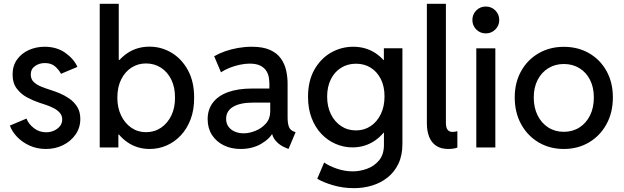

<svg xmlns="http://www.w3.org/2000/svg" viewBox="-20 -772 3264 1005"><path d="M221.2 7.8Q174.3 7.8 135.7 -9.5Q97.2 -26.9 70.1 -54.9Q43 -83 31.7 -114.7L118.7 -151.4Q129.4 -123 157.5 -101.3Q185.5 -79.6 221.2 -79.6Q243.2 -79.6 262.5 -88.1Q281.7 -96.7 293.7 -111.6Q305.7 -126.5 305.7 -146.5Q305.7 -166.5 293.5 -180.9Q281.2 -195.3 262.2 -205.3Q243.2 -215.3 222.7 -222.2Q202.1 -229 186 -234.4Q154.8 -244.6 122.6 -261.7Q90.3 -278.8 68.1 -307.9Q45.9 -336.9 45.9 -382.3Q45.9 -427.7 69.1 -460.2Q92.3 -492.7 130.6 -510Q168.9 -527.3 213.4 -527.3Q277.3 -527.3 322 -495.4Q366.7 -463.4 385.3 -421.9L299.3 -385.7Q288.6 -406.2 268.6 -424.1Q248.5 -441.9 214.8 -441.9Q185.5 -441.9 163.3 -426.3Q141.1 -410.6 141.1 -381.8Q141.1 -357.4 157 -342.5Q172.9 -327.6 196.8 -318.1Q220.7 -308.6 245.6 -300.8Q266.1 -294.4 292.2 -283.7Q318.4 -272.9 343 -255.9Q367.7 -238.8 384 -212.9Q400.4 -187 400.4 -149.4Q400.4 -103.5 375.5 -67.9Q350.6 -32.2 309.8 -12.2Q269 7.8 221.2 7.8Z M502 0V-752H601.6V-458.5H609.9L589.4 -398.4V-118.7L616.7 -67.9H599.6V0ZM763.7 7.8Q698.2 7.8 647.2 -27.3Q596.2 -62.5 566.9 -123.5Q537.6 -184.6 537.1 -261.2Q537.6 -339.4 566.7 -399.4Q595.7 -459.5 646.5 -493.7Q697.3 -527.8 762.7 -527.8Q824.7 -527.8 878.2 -495.8Q931.6 -463.9 964.1 -403.8Q996.6 -343.8 996.1 -260.3Q996.6 -197.3 977.8 -147.7Q959 -98.1 926.5 -63.5Q894 -28.8 852.1 -10.5Q810.1 7.8 763.7 7.8ZM744.1 -80.1Q788.6 -80.1 823 -103.5Q857.4 -127 877 -167.7Q896.5 -208.5 896 -260.7Q896.5 -314 877 -354.5Q857.4 -395 822.8 -417.5Q788.1 -439.9 743.7 -439.9Q702.6 -439.9 668.7 -418.5Q634.8 -397 614.5 -356.7Q594.2 -316.4 594.2 -260.7Q594.2 -208.5 613.8 -167.7Q633.3 -127 667.2 -103.5Q701.2 -80.1 744.1 -80.1Z M1239.3 7.8Q1189.9 7.8 1150.9 -11.5Q1111.8 -30.8 1089.4 -65.9Q1066.9 -101.1 1066.9 -148.4Q1066.9 -198.2 1094 -234.4Q1121.1 -270.5 1173.3 -289.6Q1225.6 -308.6 1300.3 -308.6H1410.6V-234.9H1304.7Q1237.3 -234.9 1200.4 -213.1Q1163.6 -191.4 1163.6 -149.9Q1163.6 -126 1175.8 -109.1Q1188 -92.3 1208.7 -83.3Q1229.5 -74.2 1255.4 -74.2Q1284.2 -74.2 1316.4 -86.9Q1348.6 -99.6 1371.6 -125.2Q1394.5 -150.9 1394.5 -189V-242.7L1390.1 -271.5V-332Q1390.1 -346.2 1387.5 -364.5Q1384.8 -382.8 1374.8 -399.7Q1364.7 -416.5 1343.8 -427.7Q1322.8 -439 1286.6 -439Q1262.7 -439 1235.1 -433.1Q1207.5 -427.2 1181.9 -417Q1156.2 -406.7 1136.7 -393.6L1101.1 -477.5Q1125 -491.7 1157.2 -503.2Q1189.5 -514.6 1225.6 -521Q1261.7 -527.3 1297.9 -527.3Q1356.4 -527.3 1393.3 -510.7Q1430.2 -494.1 1450.2 -465.8Q1470.2 -437.5 1477.8 -403.3Q1485.4 -369.1 1485.4 -334V-158.2Q1485.4 -126.5 1492.2 -108.6Q1499 -90.8 1517.1 -84L1527.3 -80.1L1490.2 7.8L1476.1 2Q1443.8 -11.2 1424.3 -33.7Q1404.8 -56.2 1403.8 -78.6L1422.9 -69.3H1387.7L1411.6 -83Q1393.1 -45.9 1346.9 -19Q1300.8 7.8 1239.3 7.8Z M1833 212.9Q1774.9 212.9 1722.9 197.5Q1670.9 182.1 1640.6 163.6L1676.8 78.6Q1701.2 96.2 1742.4 110.6Q1783.7 125 1827.1 125Q1863.8 125 1901.4 111.3Q1939 97.7 1964.4 67.1Q1989.7 36.6 1989.7 -13.7V-77.6H1974.6L1994.1 -125V-407.7L1966.8 -457.5H1989.3V-519.5H2086.4V-19Q2086.4 41.5 2065.4 85.2Q2044.4 128.9 2008.5 157.2Q1972.7 185.5 1927.5 199.2Q1882.3 212.9 1833 212.9ZM1824.7 -0.5Q1779.3 -0.5 1737.3 -18.6Q1695.3 -36.6 1662.6 -70.8Q1629.9 -105 1611.1 -154.1Q1592.3 -203.1 1592.3 -265.1Q1592.3 -348.6 1625.5 -407.2Q1658.7 -465.8 1712.6 -496.6Q1766.6 -527.3 1828.6 -527.3Q1894.5 -527.3 1945.1 -494.1Q1995.6 -460.9 2024.2 -402.3Q2052.7 -343.8 2052.7 -268.6Q2052.7 -191.9 2022.9 -131.3Q1993.2 -70.8 1941.7 -35.6Q1890.1 -0.5 1824.7 -0.5ZM1843.3 -89.4Q1886.7 -89.4 1920.4 -112.1Q1954.1 -134.8 1973.4 -174.8Q1992.7 -214.8 1992.7 -267.6Q1992.7 -319.8 1973.4 -358.2Q1954.1 -396.5 1920.7 -417.5Q1887.2 -438.5 1843.8 -438.5Q1798.8 -438.5 1764.6 -416.7Q1730.5 -395 1711.4 -356.2Q1692.4 -317.4 1692.4 -266.1Q1692.4 -214.8 1711.7 -175Q1731 -135.3 1765.1 -112.3Q1799.3 -89.4 1843.3 -89.4Z M2327.1 7.8Q2288.6 7.8 2263.7 -8.5Q2238.8 -24.9 2226.6 -55.4Q2214.4 -85.9 2214.4 -127.4V-752H2314V-130.9Q2314 -120.6 2315.9 -109.1Q2317.9 -97.7 2325.7 -89.6Q2333.5 -81.5 2351.1 -81.5Q2357.4 -81.5 2363 -82.8Q2368.7 -84 2374 -85.4V0.5Q2365.2 3.9 2352.8 5.9Q2340.3 7.8 2327.1 7.8Z M2473.1 0V-519H2572.8V0ZM2522.9 -597.2Q2493.2 -597.2 2472.9 -617.7Q2452.6 -638.2 2452.6 -667.5Q2452.6 -696.8 2472.9 -717.3Q2493.2 -737.8 2522.9 -737.8Q2552.2 -737.8 2572.8 -717.3Q2593.3 -696.8 2593.3 -667.5Q2593.3 -638.2 2572.8 -617.7Q2552.2 -597.2 2522.9 -597.2Z M2931.2 7.8Q2857.9 7.8 2799.8 -26.4Q2741.7 -60.5 2708 -121.6Q2674.3 -182.6 2674.3 -262.2Q2674.3 -340.3 2708 -400.1Q2741.7 -460 2799.8 -493.4Q2857.9 -526.9 2931.2 -526.9Q3005.4 -526.9 3063.5 -493.4Q3121.6 -460 3154.8 -400.1Q3188 -340.3 3188 -262.2Q3188 -182.6 3154.3 -121.6Q3120.6 -60.5 3062.5 -26.4Q3004.4 7.8 2931.2 7.8ZM2931.2 -82Q2977.1 -82 3012.7 -104.7Q3048.3 -127.4 3068.4 -167.7Q3088.4 -208 3088.4 -262.2Q3088.4 -314.5 3068.4 -354Q3048.3 -393.6 3012.7 -415.3Q2977.1 -437 2931.2 -437Q2886.2 -437 2850.6 -415.3Q2814.9 -393.6 2794.4 -354.2Q2773.9 -314.9 2773.9 -262.2Q2773.9 -208 2794.2 -167.7Q2814.5 -127.4 2849.9 -104.7Q2885.3 -82 2931.2 -82Z"/></svg>

Font: Reddit Sans Medium
Style: Regular
Weight: 500
Designer: Stephen Hutchings
Foundry: Reddit
Version: Version 1.014